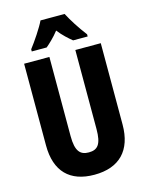

<svg xmlns="http://www.w3.org/2000/svg" viewBox="-136 -1014 852 1108"><g transform="rotate(-15 289.5 -460.5)"><path d="M361 -931H217C200 -894 151 -821 122 -784V-771H211C229 -786 261 -815 289 -851C316 -816 347 -789 369 -771H456V-784C417 -835 384 -887 361 -931ZM519 -228V-714H367V-242C367 -151 343 -123 290 -123C239 -123 212 -150 212 -241V-714H61V-226C61 -70 142 10 288 10C438 10 519 -74 519 -228Z"/></g></svg>

Font: Noto Sans Sinhala UI ExtraCondensed ExtraBold
Style: Regular
Weight: 800
Width: 2
Designer: Jelle Bosma - Monotype Design Team
Foundry: Monotype Imaging Inc.
Version: Version 2.006